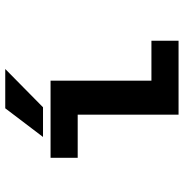

<svg xmlns="http://www.w3.org/2000/svg" viewBox="-4 -714 717 750"><g transform="rotate(-90 355.0 -338.5)"><path d="M415.5 -106H571.5V0H282.5V-394H114V-500H415.5ZM195.5 -529.5 307.5 -677H461L311.5 -529.5Z"/></g></svg>

Font: League Mono SemiBold
Style: Regular
Weight: 600
Width: 6
Designer: Tyler Finck
Foundry: The League of Moveable Type / Tyler Finck
Version: Version 2.300;RELEASE